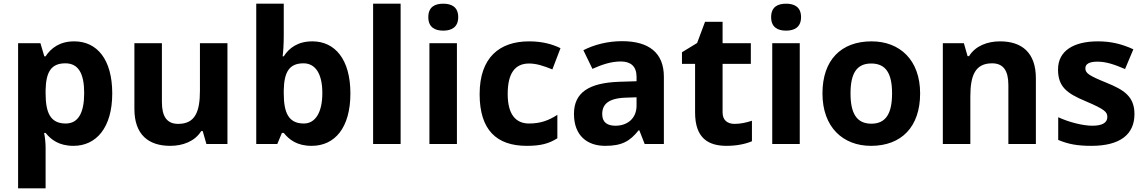

<svg xmlns="http://www.w3.org/2000/svg" viewBox="-20 -780 6203 1040"><path d="M382 -556C303 -556 256 -519 227 -475H220L199 -546H78V240H227V20C227 -6 224 -34 219 -60H227C256 -24 299 10 378 10C501 10 588 -88 588 -274C588 -459 505 -556 382 -556ZM334 -437C404 -437 436 -383 436 -276C436 -169 404 -111 336 -111C253 -111 227 -169 227 -275V-291C229 -389 256 -437 334 -437Z M1212 -546H1063V-289C1063 -173 1036 -109 945 -109C884 -109 857 -149 857 -227V-546H708V-190C708 -50 785 10 902 10C970 10 1035 -14 1070 -70H1078L1098 0H1212Z M1517 -583V-760H1368V0H1482L1507 -60H1517C1546 -24 1588 10 1668 10C1793 10 1878 -87 1878 -274C1878 -459 1794 -556 1672 -556C1593 -556 1546 -520 1517 -475H1511C1514 -497 1517 -542 1517 -583ZM1624 -437C1687 -437 1726 -383 1726 -276C1726 -169 1687 -111 1626 -111C1543 -111 1517 -169 1517 -275V-291C1519 -389 1546 -437 1624 -437Z M2150 0V-760H2001V0Z M2381 -760C2336 -760 2300 -743 2300 -687C2300 -632 2336 -614 2381 -614C2425 -614 2462 -632 2462 -687C2462 -743 2425 -760 2381 -760ZM2455 -546H2306V0H2455Z M2833 10C2909 10 2953 -2 2999 -31V-158C2953 -128 2908 -111 2846 -111C2772 -111 2730 -162 2730 -271C2730 -381 2768 -436 2846 -436C2886 -436 2925 -423 2972 -404L3016 -519C2975 -539 2921 -556 2846 -556C2687 -556 2578 -470 2578 -270C2578 -76 2670 10 2833 10Z M3349 -557C3272 -557 3198 -538 3140 -508L3189 -407C3240 -430 3290 -447 3343 -447C3396 -447 3428 -421 3428 -364V-340L3333 -337C3170 -331 3089 -279 3089 -163C3089 -45 3161 10 3258 10C3349 10 3392 -15 3439 -74H3443L3472 0H3576V-364C3576 -494 3495 -557 3349 -557ZM3370 -251 3428 -253V-208C3428 -138 3378 -99 3314 -99C3271 -99 3242 -116 3242 -162C3242 -214 3274 -248 3370 -251Z M3959 -109C3920 -109 3894 -129 3894 -171V-434H4047V-546H3894V-662H3799L3756 -547L3674 -497V-434H3745V-171C3745 -30 3818 10 3916 10C3972 10 4021 -1 4053 -15V-126C4022 -116 3992 -109 3959 -109Z M4238 -760C4193 -760 4157 -743 4157 -687C4157 -632 4193 -614 4238 -614C4282 -614 4319 -632 4319 -687C4319 -743 4282 -760 4238 -760ZM4312 -546H4163V0H4312Z M4964 -274C4964 -455 4854 -556 4701 -556C4536 -556 4435 -455 4435 -274C4435 -92 4545 10 4698 10C4862 10 4964 -92 4964 -274ZM4587 -274C4587 -382 4620 -436 4699 -436C4779 -436 4812 -382 4812 -274C4812 -166 4779 -110 4700 -110C4620 -110 4587 -166 4587 -274Z M5397 -556C5329 -556 5264 -532 5229 -476H5221L5201 -546H5087V0H5236V-257C5236 -373 5263 -437 5354 -437C5415 -437 5442 -397 5442 -319V0H5591V-356C5591 -496 5514 -556 5397 -556Z M6125 -162C6125 -259 6066 -294 5973 -332C5877 -371 5859 -384 5859 -410C5859 -434 5881 -446 5925 -446C5974 -446 6020 -429 6074 -406L6119 -513C6054 -543 5995 -556 5927 -556C5796 -556 5711 -505 5711 -404C5711 -311 5757 -275 5860 -232C5966 -187 5978 -173 5978 -146C5978 -118 5955 -99 5897 -99C5845 -99 5771 -118 5712 -145V-22C5767 1 5816 10 5892 10C6046 10 6125 -51 6125 -162Z"/></svg>

Font: Noto Kufi Arabic
Style: Bold
Weight: 700
Designer: Monotype Design Team, David Williams, Khaled Hosny
Foundry: Google LLC
Version: Version 2.109